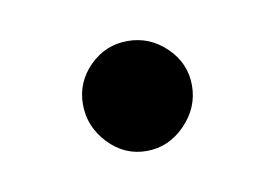

<svg xmlns="http://www.w3.org/2000/svg" viewBox="-31 -332 281 196"><g transform="rotate(-10 109.0 -234.0)"><path d="M53 -235Q53 -258 69.5 -274.5Q86 -291 109 -291Q132 -291 149 -274.5Q166 -258 166 -235Q166 -212 149 -194.5Q132 -177 109 -177Q86 -177 69.5 -194.5Q53 -212 53 -235Z"/></g></svg>

Font: Vermiglione
Style: Regular
Weight: 400
Version: Version 1.000